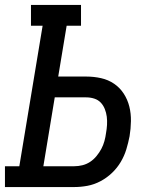

<svg xmlns="http://www.w3.org/2000/svg" viewBox="-29 -755 649 775"><path d="M-9 0V-84H49L143 -651H96V-735H298V-651H240L206 -446H319Q350 -446 379 -439.5Q408 -433 431.5 -417Q455 -401 470.5 -377Q486 -353 493 -325Q500 -297 499.5 -266Q499 -235 494 -205Q489 -179 481 -152.5Q473 -126 458.5 -101.5Q444 -77 423 -57Q402 -37 376.5 -23.5Q351 -10 324 -5Q297 0 271 0ZM146 -84H271Q287 -84 303.5 -88Q320 -92 334.5 -101.5Q349 -111 360.5 -125Q372 -139 380 -154Q388 -169 392.5 -185.5Q397 -202 399 -218Q402 -234 403 -251Q404 -268 402 -284Q400 -300 394 -315Q388 -330 377.5 -341Q367 -352 351.5 -357Q336 -362 319 -362H192Z"/></svg>

Font: Iosevka Slab MdExObl
Style: Regular
Weight: 500
Width: 7
Italic angle: -9°
Monospace: yes
Designer: Belleve Invis
Foundry: Belleve Invis
Version: Version 11.1.1; ttfautohint (v1.8.3)